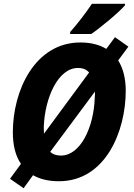

<svg xmlns="http://www.w3.org/2000/svg" viewBox="-20 -950 708 1017"><path d="M352 -781 351 -770H463C510 -801 613 -887 642 -922V-930H467C434 -881 390 -823 352 -781ZM105 47 155 -22C192 -1 237 10 292 10C539 10 646 -255 646 -469C646 -533 633 -587 606 -630L660 -703L589 -753L543 -691C507 -713 462 -725 406 -725C165 -725 48 -471 48 -249C48 -181 62 -124 91 -82L33 -3ZM452 -566 213 -242C212 -255 212 -268 212 -281C218 -431 287 -590 393 -590C419 -590 438 -582 452 -566ZM303 -126C279 -126 260 -132 246 -146L483 -465C483 -456 483 -444 482 -434C477 -273 405 -126 303 -126Z"/></svg>

Font: Noto Sans SemiCondensed ExtraBold
Style: Italic
Weight: 800
Width: 4
Italic angle: -12°
Designer: Monotype Design Team
Foundry: Monotype Imaging Inc.
Version: Version 2.013